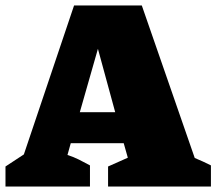

<svg xmlns="http://www.w3.org/2000/svg" viewBox="-54 -680 789 700"><path d="M656 -104Q671 -98 686 -91Q701 -84 715 -77V0H340V-73L412 -105L397 -158H204L192 -115Q214 -108 234 -98Q254 -88 274 -77V0H-34V-73L33 -117L216 -660H463ZM237 -271H366L303 -502Z"/></svg>

Font: Piazzolla SC Black
Style: Regular
Weight: 900
Designer: Juan Pablo del Peral
Foundry: Huerta Tipografica
Version: Version 1.330